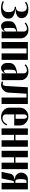

<svg xmlns="http://www.w3.org/2000/svg" viewBox="1510 -2056 556 3615"><g transform="rotate(90 1787.5 -248.0)"><path d="M138.2 9.8Q51.8 9.8 0 -22L14.2 -44.9Q54.7 -19 104 -19Q151.4 -19 179.2 -46.4Q207 -73.7 207 -120.1V-144Q207 -189.9 183.8 -217.8Q160.6 -245.6 122.1 -246.1H106.9L107.9 -272H122.1Q160.2 -272 179.7 -298.1Q199.2 -324.2 199.2 -373V-386.2Q199.2 -427.2 177.5 -451.2Q155.8 -475.1 119.1 -475.1Q67.9 -475.1 29.8 -439.9L12.2 -459Q59.6 -504.9 149.9 -504.9Q230 -504.9 275.9 -470Q321.8 -435.1 321.8 -374V-368.2Q321.8 -327.1 281.2 -297.9Q240.7 -268.6 178.2 -264.2L161.1 -263.2V-254.9L178.2 -253.9Q246.1 -248 287.6 -216.1Q329.1 -184.1 329.1 -137.2V-124Q329.1 -61 278.6 -25.6Q228 9.8 138.2 9.8Z M378.9 -99.1V-148.9Q378.9 -210.4 425 -245.1Q471.2 -279.8 573.7 -293.9V-415Q573.7 -444.8 559.1 -460.9Q544.4 -477.1 517.1 -477.1Q492.2 -477.1 464.1 -464.6Q436 -452.1 421.9 -435.1L402.8 -452.1Q423.8 -476.1 460.9 -491Q498 -505.9 542 -505.9Q609.4 -505.9 655 -464.8Q700.7 -423.8 700.7 -363.8V-1H573.7V-28.8L579.1 -54.2L571.8 -56.2Q553.7 -25.4 527.3 -7.8Q501 9.8 472.7 9.8Q433.6 9.8 406.2 -22Q378.9 -53.7 378.9 -99.1ZM531.7 -43.9Q552.7 -43.9 573.7 -82V-279.8Q530.8 -269 517.8 -250.5Q504.9 -231.9 504.9 -181.2V-91.8Q504.9 -70.3 512.2 -57.1Q519.5 -43.9 531.7 -43.9Z M770.5 -495.1H1106.4V0H984.4V-469.2H892.6V0H770.5Z M1166 -99.1V-148.9Q1166 -210.4 1212.2 -245.1Q1258.3 -279.8 1360.8 -293.9V-415Q1360.8 -444.8 1346.2 -460.9Q1331.5 -477.1 1304.2 -477.1Q1279.3 -477.1 1251.2 -464.6Q1223.1 -452.1 1209 -435.1L1189.9 -452.1Q1210.9 -476.1 1248 -491Q1285.2 -505.9 1329.1 -505.9Q1396.5 -505.9 1442.1 -464.8Q1487.8 -423.8 1487.8 -363.8V-1H1360.8V-28.8L1366.2 -54.2L1358.9 -56.2Q1340.8 -25.4 1314.5 -7.8Q1288.1 9.8 1259.8 9.8Q1220.7 9.8 1193.4 -22Q1166 -53.7 1166 -99.1ZM1318.8 -43.9Q1339.8 -43.9 1360.8 -82V-279.8Q1317.9 -269 1304.9 -250.5Q1292 -231.9 1292 -181.2V-91.8Q1292 -70.3 1299.3 -57.1Q1306.6 -43.9 1318.8 -43.9Z M1512.7 -7.8 1522.5 -32.2Q1543.9 -21 1559.6 -21Q1580.1 -21 1588.6 -39.8Q1597.2 -58.6 1599.6 -100.1L1622.6 -495.1H1937.5V0H1815.9V-469.2H1743.7L1723.6 -133.8Q1720.2 -72.3 1674.6 -31.2Q1628.9 9.8 1575.7 9.8Q1541.5 9.8 1512.7 -7.8Z M2006.8 -346.2Q2006.8 -411.1 2055.7 -458Q2104.5 -504.9 2172.9 -504.9Q2240.2 -504.9 2291.3 -457.3Q2342.3 -409.7 2342.3 -346.2V-238.8H2132.8V-81.1Q2132.8 -52.7 2152.1 -35.4Q2171.4 -18.1 2203.1 -18.1Q2240.2 -18.1 2271.7 -41.7Q2303.2 -65.4 2316.9 -104L2340.8 -95.2Q2321.3 -45.9 2279.5 -18.1Q2237.8 9.8 2183.1 9.8Q2109.4 9.8 2058.1 -36.1Q2006.8 -82 2006.8 -147.9ZM2132.8 -265.1H2215.8V-422.9Q2215.8 -446.8 2204.1 -462.9Q2192.4 -479 2175.3 -479Q2158.2 -479 2145.5 -462.4Q2132.8 -445.8 2132.8 -422.9Z M2397 -495.1H2519V-261.2H2620.6V-495.1H2742.7V0H2620.6V-234.9H2519V0H2397Z M2818.4 -495.1H2940.4V-261.2H3042V-495.1H3164.1V0H3042V-234.9H2940.4V0H2818.4Z M3544.9 -495.1V0H3422.9V-233.9H3415Q3397 -233.9 3390.1 -223.4Q3383.3 -212.9 3375 -171.9L3338.9 0H3214.8L3251 -168Q3256.8 -197.8 3286.6 -219.5Q3316.4 -241.2 3356 -241.2V-248Q3297.9 -251.5 3263.9 -286.1Q3230 -320.8 3230 -368.2V-374Q3230 -422.4 3265.9 -458.7Q3301.8 -495.1 3354 -495.1ZM3352.1 -346.2Q3352.1 -302.2 3361.1 -281Q3370.1 -259.8 3390.1 -259.8H3422.9V-469.2H3394Q3372.6 -469.2 3362.3 -447Q3352.1 -424.8 3352.1 -377Z"/></g></svg>

Font: Moniqa Black Heading
Style: Regular
Weight: 900
Designer: Rajesh Rajput
Foundry: Rajesh Rajput
Version: Version 1.000